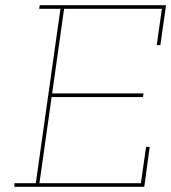

<svg xmlns="http://www.w3.org/2000/svg" viewBox="-20 -720 660 740"><path d="M36 -14 35 0H536L557 -154H543L523 -14H132L179 -346H531L533 -360H181L227 -686H604L584 -546H598L620 -700H133L131 -686H213L118 -14Z"/></svg>

Font: Josefin Slab Thin Thin
Style: Italic
Weight: 250
Italic angle: -12°
Version: Version 2.000